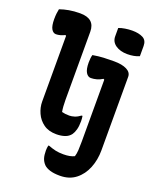

<svg xmlns="http://www.w3.org/2000/svg" viewBox="-182 -867 964 1215"><g transform="rotate(20 300.0 -260.0)"><path d="M403 -755Q420 -762 445 -766Q470 -770 493 -770Q537 -770 565 -755.5Q593 -741 593 -703V-634Q559 -619 513 -619Q465 -619 434 -640.5Q403 -662 403 -699ZM10 -738Q38 -748 71.5 -754Q105 -760 146 -760Q245 -760 245 -672V-214Q245 -166 251 -134Q272 -128 301 -128Q317 -128 336 -134Q355 -140 375 -155H381Q384 -137 384 -120Q384 -86 377.5 -63Q371 -40 361 -26Q346 -6 321 2.5Q296 11 264 11Q212 11 178 -13.5Q144 -38 127 -76Q110 -114 110 -153V-595L105 -599Q73 -583 46 -583Q27 -583 15 -603.5Q3 -624 3 -670Q3 -690 5 -707.5Q7 -725 10 -738ZM451 -548Q505 -548 536.5 -532Q568 -516 568 -486V9Q568 73 546 128Q524 183 481 216.5Q438 250 375 250Q334 250 307.5 241.5Q281 233 267 219Q251 202 244.5 181.5Q238 161 238 130Q238 121 239 112Q240 103 242 95H248Q274 105 296.5 110Q319 115 350 115Q373 115 391 111.5Q409 108 423 101Q429 82 430.5 58Q432 34 432 0V-417L426 -421Q407 -409 387 -403.5Q367 -398 348 -398Q328 -398 315 -419.5Q302 -441 302 -486Q302 -517 308 -538Q348 -545 381 -546.5Q414 -548 451 -548Z"/></g></svg>

Font: Recursive Mn Csl St
Style: Bold
Weight: 700
Monospace: yes
Version: Version 1.079;hotconv 1.0.112;makeotfexe 2.5.65598; ttfautoh